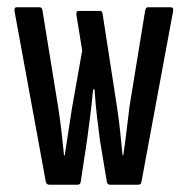

<svg xmlns="http://www.w3.org/2000/svg" viewBox="-20 -508 516 528"><path d="M116 0Q108 0 106 -8L20 -477Q19 -488 25 -488H89Q96 -488 97 -478L140 -213Q145 -181 149 -147Q153 -113 156 -81H158Q163 -113 168 -146Q173 -179 178 -211L206 -369L190 -468Q189 -478 196 -478H255Q261 -478 262 -471L302 -212Q307 -179 310.5 -146Q314 -113 317 -81H319Q324 -114 328 -148Q332 -182 336 -214L379 -478Q381 -488 386 -488H450Q458 -488 456 -477L369 -8Q368 0 360 0H283Q276 0 274 -7L255 -121Q251 -151 247 -184.5Q243 -218 240 -262H236Q232 -218 227.5 -184.5Q223 -151 219 -120L202 -8Q201 0 193 0Z"/></svg>

Font: Sofia Sans Extra Condensed Medium
Style: Regular
Weight: 500
Version: Version 4.100